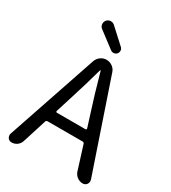

<svg xmlns="http://www.w3.org/2000/svg" viewBox="-225 -1067 1055 1182"><g transform="rotate(30 303.0 -476.0)"><path d="M338.9 -845.7Q348.6 -836.9 349.1 -824.2Q349.6 -811.5 341.3 -801.8Q333 -792 319.8 -791Q306.6 -790 296.9 -797.9L184.6 -882.8Q168.9 -894.5 168.9 -914.1Q168.9 -926.8 177.7 -938.5Q188.5 -951.2 205.1 -952.1Q207 -952.1 208 -952.1Q222.7 -952.1 234.4 -941.4ZM194.3 -307.6Q193.4 -303.7 195.3 -300.8Q197.3 -297.9 201.2 -297.9H403.3Q407.2 -297.9 409.2 -300.8Q411.1 -303.7 410.2 -307.6L377.9 -410.2Q347.7 -502 304.7 -656.2Q303.7 -658.2 301.8 -658.2Q299.8 -658.2 299.8 -656.2Q272.5 -554.7 226.6 -410.2ZM554.7 0Q533.2 0 515.6 -13.2Q498 -26.4 491.2 -46.9L438.5 -214.8Q435.5 -223.6 425.8 -223.6H177.7Q168 -223.6 165 -214.8L111.3 -44.9Q104.5 -24.4 87.9 -12.2Q71.3 0 49.8 0Q32.2 0 22.5 -13.7Q16.6 -23.4 16.6 -33.2Q16.6 -39.1 18.6 -44.9L235.4 -684.6Q243.2 -706.1 261.7 -719.7Q280.3 -733.4 303.2 -733.4Q326.2 -733.4 345.2 -719.7Q364.3 -706.1 371.1 -684.6L587.9 -46.9Q589.8 -40 589.8 -34.2Q589.8 -24.4 584 -14.6Q573.2 0 554.7 0Z"/></g></svg>

Font: Gen Jyuu GothicX Regular
Style: Regular
Weight: 400
Designer: [Source Han Sans]
Ryoko NISHIZUKA  (kana & ideographs); Paul D. Hunt (Latin, Greek & Cyrillic); Wenlong ZHANG  (bopomofo
Version: Version 1.002.20150607